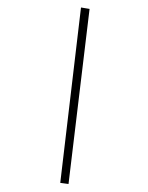

<svg xmlns="http://www.w3.org/2000/svg" viewBox="-155 -796 765 991"><g transform="rotate(-20 228.0 -301.0)"><path d="M6.8 96.2 417 -717.8 456.1 -695.8 44.9 116.2Z"/></g></svg>

Font: Halibut
Style: Regular
Weight: 400
Designer: Matteo Maggi
Foundry: Collletttivo
Version: Version 3.080 | FøM Fix